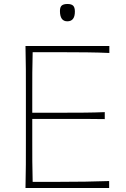

<svg xmlns="http://www.w3.org/2000/svg" viewBox="-20 -944 631 964"><path d="M108 0Q109.5 -61 109.8 -117Q110 -173 110 -238V-475Q110 -540.5 109.8 -596.5Q109.5 -652.5 108 -713H529V-678Q476 -680.5 415.2 -681.2Q354.5 -682 272 -682H144Q142.5 -630 142.2 -579.8Q142 -529.5 142 -472V-378H281Q353 -378 405.2 -378.5Q457.5 -379 506 -381V-346Q454.5 -347 402.5 -347Q350.5 -347 280 -347H142V-242Q142 -184 142.2 -133.8Q142.5 -83.5 144 -31H276Q346 -31 408.2 -32Q470.5 -33 528 -35V0ZM318 -837Q281 -837 281 -889Q281 -908.5 290 -916.2Q299 -924 319 -924Q338.5 -924 347.2 -915.5Q356 -907 356 -886Q356 -837 318 -837Z"/></svg>

Font: Commissioner Flair Thin
Style: Regular
Weight: 100
Designer: Kostas Bartsokas
Foundry: Kostas Bartsokas
Version: Version 1.000; ttfautohint (v1.8.3)